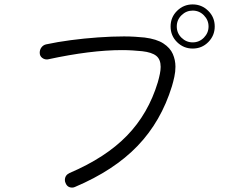

<svg xmlns="http://www.w3.org/2000/svg" viewBox="-20 -845 1040 870"><path d="M853 -625Q812 -625 782.5 -654Q753 -683 753 -725Q753 -767 782.5 -796Q812 -825 853 -825Q894 -825 923.5 -796Q953 -767 953 -725Q953 -684 924 -654.5Q895 -625 853 -625ZM853 -653Q883 -653 904 -674.5Q925 -696 925 -725Q925 -754 904 -775.5Q883 -797 853 -797Q824 -797 802.5 -776Q781 -755 781 -725Q781 -695 802.5 -674Q824 -653 853 -653ZM320 2Q314 5 307 5Q285 5 277 -16Q274 -22 274 -29Q274 -51 295 -61Q459 -131 555.5 -230.5Q652 -330 695 -472Q701 -493 704.5 -510.5Q708 -528 708 -542Q708 -576 688 -592Q668 -608 624 -613Q603 -615 580.5 -616.5Q558 -618 533 -618Q391 -618 197 -576Q183 -574 171.5 -582.5Q160 -591 160 -606Q160 -620 168 -630.5Q176 -641 189 -644Q240 -655 300.5 -663Q361 -671 424 -675.5Q487 -680 542 -680Q568 -680 591.5 -678.5Q615 -677 635 -675Q690 -668 720.5 -648Q751 -628 763 -600.5Q775 -573 775 -543Q775 -520 770 -497Q765 -474 759 -454Q710 -295 603.5 -184Q497 -73 320 2Z"/></svg>

Font: Kiwi Maru Light
Style: Regular
Weight: 300
Designer: Hiroki-Chan
Version: Version 1.100